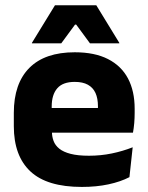

<svg xmlns="http://www.w3.org/2000/svg" viewBox="-20 -707 570 739"><path d="M295 12.5Q160.9 12.5 97.1 -47.2Q33.2 -107 33.2 -221.4V-272.5Q33.2 -385.7 93.1 -445.8Q152.9 -505.8 267.7 -505.8Q344.5 -505.8 395.6 -479.7Q446.8 -453.6 472.6 -405.1Q498.3 -356.5 498.3 -288.5V-272.1Q498.3 -253 496.7 -233.3Q495 -213.5 491.8 -196.4H354.1Q355.8 -225.6 356.4 -251.4Q357 -277.2 357 -297.9Q357 -328.3 347.5 -349.2Q337.9 -370 318.2 -380.9Q298.5 -391.8 267.7 -391.8Q221.7 -391.8 200.4 -367.1Q179 -342.4 179 -296.9V-252L179.9 -235.3V-200.5Q179.9 -181.3 186.2 -164.4Q192.5 -147.5 208.3 -134.7Q224.2 -121.9 251.9 -114.8Q279.7 -107.6 322.6 -107.6Q367.9 -107.6 410 -116.3Q452.1 -125 490.7 -140.1L478.2 -25.2Q444.2 -7.5 397.6 2.5Q351.1 12.5 295 12.5ZM461 -196.4H114.2V-291.2H461ZM102.9 -542.1 191.6 -686.8H350.6L439.2 -542.1V-540.2H326.3L273.2 -612.4H268.9L215.8 -540.2H102.9Z"/></svg>

Font: Anek Kannada Medium
Style: Regular
Weight: 500
Designer: Vaishnavi Murthy, Maithili Shingre (Kannada) & Yesha Goshar (Latin)
Foundry: Ek Type
Version: Version 1.003